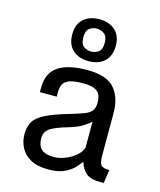

<svg xmlns="http://www.w3.org/2000/svg" viewBox="-119 -877 809 973"><g transform="rotate(15 286.0 -390.5)"><path d="M227.1 10.7Q169.9 10.7 134 -9Q98.1 -28.8 81.3 -61.3Q64.5 -93.8 64.5 -130.9Q64.5 -169.9 79.8 -196.5Q95.2 -223.1 137.9 -244.9Q180.7 -266.6 263.2 -290.5Q306.2 -303.2 332 -313Q357.9 -322.8 369.6 -337.9Q381.3 -353 381.3 -381.3Q381.3 -402.3 374.8 -419.4Q368.2 -436.5 347.9 -446.8Q327.6 -457 286.1 -457Q234.4 -457 210.4 -446.3Q186.5 -435.5 179.9 -418.2Q173.3 -400.9 173.3 -379.9V-356.9H85V-380.4Q85 -457 136.2 -492.2Q187.5 -527.3 289.1 -527.3Q391.6 -527.3 432.4 -479.5Q473.1 -431.6 473.1 -351.6V-130.9Q473.1 -89.8 483.6 -78.1Q494.1 -66.4 527.3 -66.4L516.6 3.9H498Q446.3 3.9 423.3 -16.4Q400.4 -36.6 388.7 -73.2Q377.4 -55.7 357.7 -36.1Q337.9 -16.6 306.4 -2.9Q274.9 10.7 227.1 10.7ZM238.3 -57.6Q266.1 -57.6 296.4 -69.6Q326.7 -81.5 350.3 -101.3Q374 -121.1 381.3 -145V-281.2Q370.6 -270.5 344 -253.2Q317.4 -235.8 268.1 -221.7Q208 -204.6 179.9 -186.5Q151.9 -168.5 151.9 -133.8Q151.9 -94.7 172.1 -76.2Q192.4 -57.6 238.3 -57.6ZM281.7 -572.3Q230 -572.3 198.7 -600.8Q167.5 -629.4 167.5 -682.6Q167.5 -735.4 198.7 -763.7Q230 -792 281.7 -792Q333.5 -792 364.7 -763.7Q396 -735.4 396 -682.6Q396 -629.4 365 -600.8Q334 -572.3 281.7 -572.3ZM281.7 -622.6Q302.2 -622.6 320.1 -634.8Q337.9 -647 337.9 -682.1Q337.9 -716.8 320.1 -729.7Q302.2 -742.7 281.2 -742.7Q260.3 -742.7 242.9 -730.2Q225.6 -717.8 225.6 -683.1Q225.6 -647.5 242.9 -635Q260.3 -622.6 281.7 -622.6Z"/></g></svg>

Font: Monda
Style: Regular
Weight: 400
Designer: Vernon Adams
Foundry: Vernon Adams
Version: Version 2.100; ttfautohint (v1.8.3)